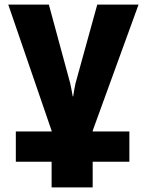

<svg xmlns="http://www.w3.org/2000/svg" viewBox="-20 -573 640 837"><path d="M544 132V0H384V-3L584 -553H404L309 -209Q307 -198 304 -183.5Q301 -169 299 -153H297Q291 -188 286 -210L193 -553H16L205 -3V0H49V132H205V244H384V132Z"/></svg>

Font: Noto Sans Mono UI ExtraBold
Style: Regular
Weight: 800
Designer: Monotype Design team
Foundry: Monotype Imaging Inc.
Version: 1.000